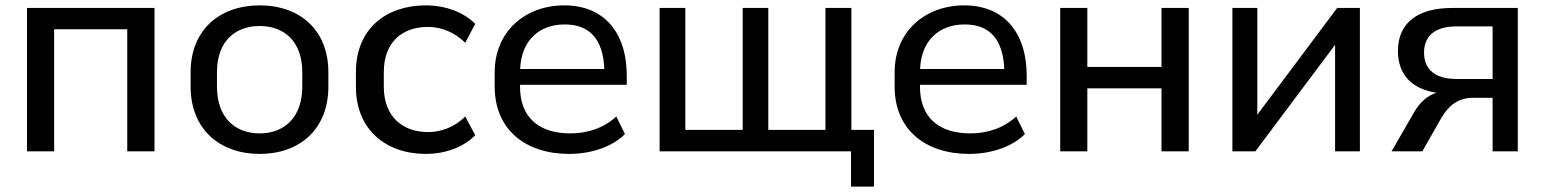

<svg xmlns="http://www.w3.org/2000/svg" viewBox="-20 -569 5810 722"><path d="M183.6 0V-459H458.5V0H561V-539.1H81.5V0Z M956.5 9.8C1106.9 9.8 1214.8 -83 1214.8 -243.2V-297.4C1214.8 -457 1106.9 -548.8 956.5 -548.8C806.6 -548.8 696.8 -457 696.8 -297.4V-243.2C696.8 -83 806.6 9.8 956.5 9.8ZM956.5 -67.4C865.2 -67.4 795.9 -125.5 795.9 -243.2V-297.4C795.9 -414.6 865.2 -471.2 956.5 -471.2C1047.4 -471.2 1116.7 -414.6 1116.7 -297.4V-243.2C1116.7 -126 1047.4 -67.4 956.5 -67.4Z M1581.5 9.8C1651.4 9.8 1721.2 -13.7 1767.1 -60.5L1729.5 -130.9C1689 -90.3 1637.7 -72.3 1589.4 -72.3C1493.7 -72.3 1423.3 -130.9 1423.3 -242.7V-297.9C1423.3 -411.1 1493.2 -467.8 1589.4 -467.8C1640.1 -467.8 1689.5 -447.3 1729.5 -408.2L1767.1 -479.5C1722.7 -523.4 1655.3 -548.8 1581.1 -548.8C1432.6 -548.8 1318.4 -461.4 1318.4 -297.9V-242.7C1318.4 -81.5 1431.2 9.8 1581.5 9.8Z M2120.6 9.8C2201.7 9.8 2282.7 -16.6 2330.1 -64.9L2297.4 -130.9C2248.5 -85.9 2187.5 -67.4 2124.5 -67.4C2010.3 -67.4 1935.5 -124 1935.5 -243.2V-250H2336.9V-283.7C2336.9 -450.2 2248.5 -548.8 2102.1 -548.8C1956.1 -548.8 1840.3 -451.7 1840.3 -297.4V-243.2C1840.3 -80.6 1957 9.8 2120.6 9.8ZM2104 -477.1C2196.8 -477.1 2248 -421.9 2252.4 -309.6H1936C1940.4 -417.5 2007.8 -477.1 2104 -477.1Z M3266.6 132.8V-80.6H3181.6V-539.1H3084V-80.6H2869.1V-539.1H2772.9V-80.6H2557.1V-539.1H2460.4V0H3180.2V132.8Z M3624.5 9.8C3705.6 9.8 3786.6 -16.6 3834 -64.9L3801.3 -130.9C3752.4 -85.9 3691.4 -67.4 3628.4 -67.4C3514.2 -67.4 3439.5 -124 3439.5 -243.2V-250H3840.8V-283.7C3840.8 -450.2 3752.4 -548.8 3606 -548.8C3460 -548.8 3344.2 -451.7 3344.2 -297.4V-243.2C3344.2 -80.6 3460.9 9.8 3624.5 9.8ZM3607.9 -477.1C3700.7 -477.1 3752 -421.9 3756.3 -309.6H3439.9C3444.3 -417.5 3511.7 -477.1 3607.9 -477.1Z M4068.8 0V-236.8H4347.7V0H4450.2V-539.1H4347.7V-317.4H4068.8V-539.1H3966.8V0Z M4700.7 0 5000.5 -400.4V0H5093.8V-539.1H5008.3L4708 -137.7V-539.1H4614.3V0Z M5328.6 0 5400.9 -127C5429.2 -174.3 5464.8 -201.2 5519.5 -201.2H5592.8V0H5687.5V-539.1H5440.4C5309.1 -539.1 5236.8 -481.4 5236.8 -377.4C5236.8 -288.1 5289.6 -234.4 5381.8 -220.2C5348.1 -210 5319.8 -184.6 5298.8 -148.9L5212.9 0ZM5457 -272C5377.9 -272 5335 -307.1 5335 -371.1C5335 -434.1 5376.5 -469.7 5457 -469.7H5592.8V-272Z"/></svg>

Font: Winston
Style: Regular
Weight: 400
Designer: Vernon Adams, Kim Jin-seong, David Berlow, Cristiano Sobral
Foundry: The Winston Project Authors
Version: Version 3.004